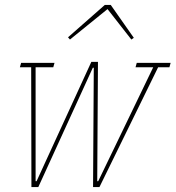

<svg xmlns="http://www.w3.org/2000/svg" viewBox="-20 -762 715 782"><path d="M107 -488H61L66 -506H202L197 -488H125V-24H129L352 -510H379L376 -24H380L604 -488H532L537 -506H675L670 -488H624L385 0H359L362 -486H358L136 0H108ZM257 -610 407 -742H431L525 -608L515 -601L418 -725L265 -601Z"/></svg>

Font: IBM Plex Serif Thin
Style: Italic
Weight: 100
Italic angle: -14°
Designer: Mike Abbink, Paul van der Laan, Pieter van Rosmalen
Foundry: Bold Monday
Version: Version 3.001